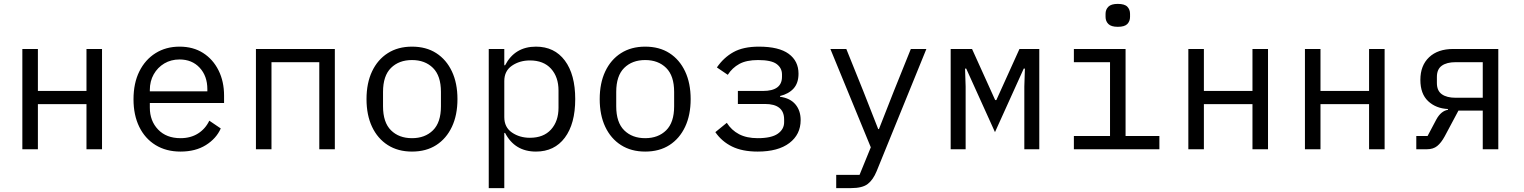

<svg xmlns="http://www.w3.org/2000/svg" viewBox="-20 -768 7840 988"><path d="M95 -516H175V-300H425V-516H505V0H425V-232H175V0H95Z M909 12Q835 12 780.5 -21.5Q726 -55 696.5 -115.5Q667 -176 667 -257Q667 -340 697 -400.5Q727 -461 780.5 -494.5Q834 -528 904 -528Q974 -528 1025 -495.5Q1076 -463 1104.5 -406Q1133 -349 1133 -276V-238H751V-214Q751 -146 793.5 -101.5Q836 -57 909 -57Q961 -57 999 -81Q1037 -105 1057 -147L1116 -107Q1093 -55 1039.5 -21.5Q986 12 909 12ZM904 -462Q860 -462 825.5 -441.5Q791 -421 771 -385.5Q751 -350 751 -305V-298H1047V-309Q1047 -377 1007.5 -419.5Q968 -462 904 -462Z M1297 -516H1703V0H1623V-448H1377V0H1297Z M2100 12Q2028 12 1975.5 -21.5Q1923 -55 1894.5 -115.5Q1866 -176 1866 -258Q1866 -340 1894.5 -400.5Q1923 -461 1975.5 -494.5Q2028 -528 2100 -528Q2173 -528 2225 -494.5Q2277 -461 2305.5 -400.5Q2334 -340 2334 -258Q2334 -176 2305.5 -115.5Q2277 -55 2225 -21.5Q2173 12 2100 12ZM2100 -57Q2167 -57 2208 -97.5Q2249 -138 2249 -221V-295Q2249 -378 2208 -418.5Q2167 -459 2100 -459Q2033 -459 1992 -418.5Q1951 -378 1951 -295V-221Q1951 -138 1992 -97.5Q2033 -57 2100 -57Z M2495 -516H2575V-432H2579Q2629 -528 2738 -528Q2833 -528 2886.5 -456.5Q2940 -385 2940 -258Q2940 -131 2886.5 -59.5Q2833 12 2738 12Q2629 12 2579 -84H2575V200H2495ZM2707 -59Q2777 -59 2815.5 -101.5Q2854 -144 2854 -214V-302Q2854 -372 2815.5 -414.5Q2777 -457 2707 -457Q2654 -457 2614.5 -430Q2575 -403 2575 -351V-165Q2575 -113 2614.5 -86Q2654 -59 2707 -59Z M3300 12Q3228 12 3175.5 -21.5Q3123 -55 3094.5 -115.5Q3066 -176 3066 -258Q3066 -340 3094.5 -400.5Q3123 -461 3175.5 -494.5Q3228 -528 3300 -528Q3373 -528 3425 -494.5Q3477 -461 3505.5 -400.5Q3534 -340 3534 -258Q3534 -176 3505.5 -115.5Q3477 -55 3425 -21.5Q3373 12 3300 12ZM3300 -57Q3367 -57 3408 -97.5Q3449 -138 3449 -221V-295Q3449 -378 3408 -418.5Q3367 -459 3300 -459Q3233 -459 3192 -418.5Q3151 -378 3151 -295V-221Q3151 -138 3192 -97.5Q3233 -57 3300 -57Z M3879 12Q3800 12 3747 -14Q3694 -40 3661 -88L3720 -136Q3744 -98 3783 -77.5Q3822 -57 3879 -57Q3950 -57 3982.5 -80Q4015 -103 4015 -139V-153Q4015 -233 3916 -233H3777V-300H3906Q4004 -300 4004 -373V-385Q4004 -418 3976.5 -438.5Q3949 -459 3881 -459Q3821 -459 3784.5 -439Q3748 -419 3725 -383L3669 -421Q3704 -472 3754.5 -500Q3805 -528 3885 -528Q3988 -528 4038.5 -491Q4089 -454 4089 -389Q4089 -341 4064 -313Q4039 -285 3994 -274V-270Q4046 -263 4073 -231Q4100 -199 4100 -150Q4100 -76 4042 -32Q3984 12 3879 12Z M4283 200V132H4403L4461 -10L4253 -516H4335L4422 -300L4499 -104H4503L4580 -300L4667 -516H4747L4491 113Q4473 157 4445.5 178.5Q4418 200 4359 200Z M4872 0V-516H4982L5101 -253H5107L5226 -516H5328V0H5251V-323L5254 -415H5248L5100 -88L4952 -415H4946L4949 -323V0Z M5732 -630Q5698 -630 5683.5 -644.5Q5669 -659 5669 -681V-697Q5669 -719 5683.5 -733.5Q5698 -748 5732 -748Q5767 -748 5781 -733.5Q5795 -719 5795 -697V-681Q5795 -659 5781 -644.5Q5767 -630 5732 -630ZM5506 -68H5692V-448H5506V-516H5772V-68H5946V0H5506Z M6095 -516H6175V-300H6425V-516H6505V0H6425V-232H6175V0H6095Z M6695 -516H6775V-300H7025V-516H7105V0H7025V-232H6775V0H6695Z M7268 -68H7326L7371 -153Q7395 -197 7431 -203V-207Q7369 -210 7329 -247.5Q7289 -285 7289 -357Q7289 -431 7334 -473.5Q7379 -516 7458 -516H7690V0H7610V-199H7485L7414 -66Q7396 -33 7375.5 -16.5Q7355 0 7323 0H7268ZM7610 -448H7470Q7425 -448 7399.5 -430Q7374 -412 7374 -372V-341Q7374 -301 7399.5 -283Q7425 -265 7470 -265H7610Z"/></svg>

Font: Lilex Nerd Font
Style: Regular
Weight: 400
Designer: Mike Abbink, Paul van der Laan, Pieter van Rosmalen, Mikhael Khrustik
Foundry: Mikhael Khrustik
Version: Version 2.400; ttfautohint (v1.8.4.7-5d5b);Nerd Fonts 3.3.0